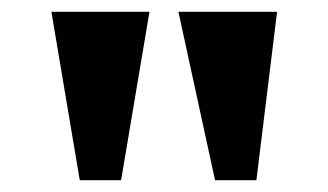

<svg xmlns="http://www.w3.org/2000/svg" viewBox="-20 -734 556 325"><path d="M344 -429 282 -714H449L414 -429ZM115 -429 67 -714H233L185 -429Z"/></svg>

Font: Noto Serif Khmer SemiCondensed ExtraBold
Style: Regular
Weight: 800
Width: 4
Designer: Danh Hong and the Monotype Design Team
Foundry: Monotype Imaging Inc.
Version: Version 2.004